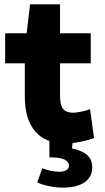

<svg xmlns="http://www.w3.org/2000/svg" viewBox="-20 -647 477 873"><path d="M277.3 4.9Q185.1 4.9 138.9 -50.8Q92.8 -106.4 92.8 -208V-421.9L163.6 -358.9H3.4V-495.6H165.5L92.8 -424.8L116.7 -627.4H252.9V-424.8L182.1 -495.6H392.6V-358.9H182.1L252.9 -421.9V-212.9Q252.9 -168.9 267.1 -151.6Q281.2 -134.3 313.5 -134.3Q324.2 -134.3 348.6 -139.2Q373 -144 389.6 -150.4L407.7 -19Q380.4 -9.3 345.5 -2.2Q310.5 4.9 277.3 4.9ZM265.1 206.1Q234.9 206.1 201.2 199Q167.5 191.9 149.4 182.1L172.4 118.2Q189.5 124.5 208.5 129.2Q227.5 133.8 251.5 133.8Q269 133.8 281.2 127Q293.5 120.1 293.5 105.5Q293.5 89.8 274.4 79.1Q255.4 68.4 204.6 68.4V-8.8H311.5L307.1 27.8Q355 38.1 377.2 58.8Q399.4 79.6 399.4 113.8Q399.4 157.7 364.5 181.9Q329.6 206.1 265.1 206.1Z"/></svg>

Font: Anaheim ExtraBold
Style: Regular
Weight: 800
Version: Version 2.001